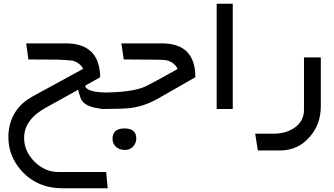

<svg xmlns="http://www.w3.org/2000/svg" viewBox="-20 -583 1788 1027"><path d="M25 153V134L27 115Q44 -7 154 -67L425 -215Q405 -250 366 -259Q348 -261 289 -264L132 -265L120 -351H332Q513 -351 516 -170L436 -125Q440 -88 562 -88V0Q430 0 410 -62Q410 -63 407.5 -70Q405 -77 402 -86.5Q399 -96 398 -103L227 -8Q109 56 109 155Q109 226 165 282Q220 337 292 337H548L556 424H314Q176 424 90 325Q25 248 25 153Z M518 0V-88Q689 -88 759 -121L822 -154L930 -214Q914 -249 873 -260Q857 -264 795 -264L642 -265L629 -351H846Q1025 -351 1025 -170L824 -55Q751 -14 676 -5Q634 0 518 0ZM582 159Q582 104 646 104Q709 104 709 158Q709 182 692 201Q675 219 649 219Q621 219 602 204Q582 187 582 159Z M1225 -563V0H1139V-563Z M1476 222H1359L1345 132H1444Q1507 132 1553 102Q1606 66 1606 5V-276H1696V-15Q1696 84 1635 151Q1573 222 1476 222Z"/></svg>

Font: Yekan
Style: Regular
Weight: 400
Designer: ParsMizban Co
Foundry: ParsMizban Co
Version: Version 2.000